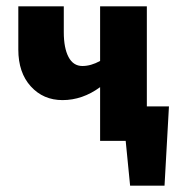

<svg xmlns="http://www.w3.org/2000/svg" viewBox="-20 -446 568 608"><path d="M515 -109 501 142H392L378 0H297V-170Q241 -129 178 -129Q117 -129 77.5 -172.5Q38 -216 38 -289V-426H182V-344Q182 -294 197 -265.5Q212 -237 241 -237Q268 -237 297 -253V-426H445V-109Z"/></svg>

Font: Ysabeau Ultrabold
Style: Regular
Weight: 800
Designer: Christian Thalmann (Catharsis Fonts)
Version: Version 0.003